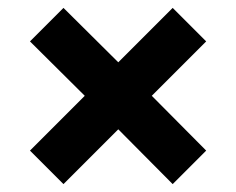

<svg xmlns="http://www.w3.org/2000/svg" viewBox="-20 -495 599 487"><path d="M365 -252 503 -390 418 -475 280 -337 141 -475 56 -390 195 -252 56 -113 141 -28 280 -167 418 -28 503 -113Z"/></svg>

Font: Online Auction - Bold
Style: Bold
Weight: 500
Designer: Mohamed Mostafa, the designer of Online Auction
Foundry: Kief Type Foundry
Version: ""